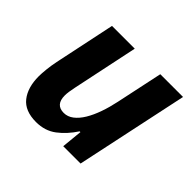

<svg xmlns="http://www.w3.org/2000/svg" viewBox="-136 -706 877 877"><g transform="rotate(45 302.0 -268.0)"><path d="M54 -147Q54 -165 57 -193.5Q60 -222 66 -251L128 -546H275L208 -227Q200 -190 200 -169Q200 -109 253 -109Q278 -109 299.5 -125.5Q321 -142 338.5 -171Q356 -200 369.5 -238.5Q383 -277 392 -320L440 -546H587L471 0H359L369 -101H364Q332 -52 291 -21Q250 10 193 10Q121 10 87.5 -32.5Q54 -75 54 -147Z"/></g></svg>

Font: BC Sans
Style: Bold Italic
Weight: 700
Italic angle: -12°
Designer: Monotype Design Team
Province of B.C.
Foundry: Monotype Imaging Inc.
Version: Version 2.000;GOOG;noto-source:20170915:90ef993387c0